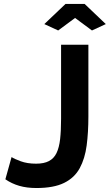

<svg xmlns="http://www.w3.org/2000/svg" viewBox="-20 -935 552 966"><path d="M38.2 -144.8Q51.3 -135.8 84.1 -123.7Q116.9 -111.5 161.6 -111.5Q201.4 -111.5 226.4 -124.7Q251.5 -138 264.5 -165.2Q277.6 -192.4 282.5 -235.3Q287.3 -278.2 287.3 -338V-710H424.7V-349Q424.7 -269.1 416 -203.1Q407.3 -137.1 381.1 -88.8Q354.8 -40.5 302.6 -14.8Q250.4 11 163.2 11Q115 11 77 0Q39 -11 7 -33ZM203 -813.8 309.5 -915.1H405.9L512.3 -813.8L442.7 -781.7L357.7 -844.7L272.7 -781.7Z"/></svg>

Font: Raleway Thin
Style: Regular
Weight: 100
Designer: Matt McInerney, Pablo Impallari, Rodrigo Fuenzalida
Foundry: Matt McInerney, Pablo Impallari, Rodrigo Fuenzalida
Version: Version 4.026